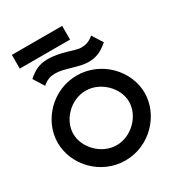

<svg xmlns="http://www.w3.org/2000/svg" viewBox="-210 -1032 1090 1177"><g transform="rotate(-30 335.5 -443.5)"><path d="M52 -898V-801H408V-898ZM227 -766C168 -766 129 -743 95 -714L87 -707L134 -632L145 -641C168 -658 189 -667 225 -667C290 -667 370 -625 439 -625C499 -625 535 -647 570 -676L579 -683L532 -758L521 -749C498 -732 477 -724 441 -724C401 -724 323 -766 227 -766ZM333 -482C440 -482 531 -387 531 -290C531 -193 440 -97 333 -97C226 -97 136 -193 136 -290C136 -387 226 -482 333 -482ZM333 11C506 11 641 -134 641 -290C641 -446 506 -590 333 -590C160 -590 26 -446 26 -290C26 -134 159 11 333 11Z"/></g></svg>

Font: Charger
Style: ExBd
Weight: 400
Designer: Jasper
Foundry: Cannot Into Space Fonts
Version: Version 0.99